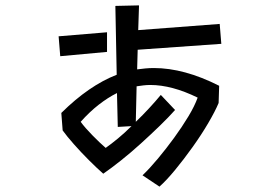

<svg xmlns="http://www.w3.org/2000/svg" viewBox="-20 -635 1040 714"><path d="M510 17Q537 -9 567.5 -45.5Q598 -82 627.5 -122.5Q657 -163 680.5 -202Q704 -241 715 -272Q619 -319 539 -319Q526 -319 513.5 -317.5Q501 -316 488 -314L485 -182Q511 -207 535 -233Q559 -259 578 -282L631 -226Q608 -200 574.5 -167.5Q541 -135 503.5 -101Q466 -67 429.5 -38Q393 -9 364 11Q340 -10 310.5 -39.5Q281 -69 254.5 -99Q228 -129 213 -150L208 -215Q311 -317 414 -357L409 -613L497 -615L494 -523L797 -546L803 -472L492 -450L490 -377Q505 -379 520.5 -380.5Q536 -382 552 -382Q665 -382 795 -316L793 -252Q780 -221 754.5 -177.5Q729 -134 696.5 -88.5Q664 -43 631.5 -3.5Q599 36 573 59ZM198 -500 378 -515V-442L204 -426ZM415 -289Q381 -272 347 -245.5Q313 -219 280 -182Q296 -160 324 -131.5Q352 -103 373 -85Q393 -99 418.5 -120Q444 -141 469 -166L418 -163Z"/></svg>

Font: Moralerspace Krypton JPDOC
Style: Regular
Weight: 400
Version: v0.0.6; ttfautohint (v1.8.4.7-5d5b-dirty) -l 6 -r 45 -G 200 